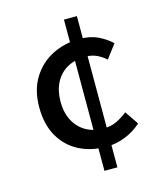

<svg xmlns="http://www.w3.org/2000/svg" viewBox="-105 -732 715 845"><g transform="rotate(-15 252.5 -309.5)"><path d="M303 -65Q232 -65 177.5 -93.5Q123 -122 92 -176.5Q61 -231 61 -309Q61 -387 95 -442Q129 -497 185.5 -525.5Q242 -554 311 -554Q359 -554 394 -537Q429 -520 454 -496L407 -434Q387 -452 364.5 -462Q342 -472 316 -472Q267 -472 231.5 -452Q196 -432 177 -395Q158 -358 158 -309Q158 -235 199.5 -190.5Q241 -146 313 -146Q346 -146 373 -159.5Q400 -173 421 -190L463 -128Q430 -98 388 -81.5Q346 -65 303 -65ZM266 35V-654H325V35Z"/></g></svg>

Font: Source Sans 3 ExtraLight Medium
Style: Regular
Weight: 500
Version: Version 3.052;hotconv 1.1.0;makeotfexe 2.6.0